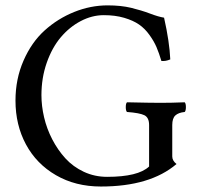

<svg xmlns="http://www.w3.org/2000/svg" viewBox="-20 -678 725 708"><path d="M377 -658.2Q425.8 -658.2 463.4 -649.2Q501 -640.1 532.5 -628.2Q564 -616.2 585 -612.8Q605 -523.9 607.9 -459Q591.3 -451.7 575.2 -453.1Q566.4 -482.4 557.1 -504.2Q547.9 -525.9 531 -549.3Q514.2 -572.8 492.7 -587.6Q471.2 -602.5 438 -612.3Q404.8 -622.1 362.8 -622.1Q319.3 -622.1 277.8 -600.3Q236.3 -578.6 204.1 -540.5Q171.9 -502.4 152.3 -446.5Q132.8 -390.6 132.8 -327.1Q132.8 -287.1 142.6 -245.4Q152.3 -203.6 172.6 -164.3Q192.9 -125 221.2 -94Q249.5 -63 289.3 -44.4Q329.1 -25.9 375 -25.9Q489.3 -25.9 529.8 -64V-216.8Q529.8 -244.6 512.2 -253.2Q494.6 -261.7 448.2 -265.1Q443.8 -269.5 443.8 -283Q443.8 -296.4 448.2 -300.8Q536.1 -298.8 571.8 -298.8Q613.3 -298.8 661.1 -300.8Q665.5 -296.4 665.5 -283Q665.5 -269.5 661.1 -265.1Q637.7 -262.7 626.5 -252.2Q615.2 -241.7 615.2 -216.8V-101.1Q615.2 -85.4 630.9 -73.2Q533.7 9.8 352.1 9.8Q258.3 9.8 186.3 -32Q114.3 -73.7 75.7 -145.5Q37.1 -217.3 37.1 -307.1Q37.1 -386.7 66.7 -454.3Q96.2 -522 144.5 -565.7Q192.9 -609.4 253.4 -633.8Q314 -658.2 377 -658.2Z"/></svg>

Font: Common Serif
Style: Regular
Weight: 400
Designer: Philipp H. Poll, Khaled Hosny
Foundry: Stefan Peev, Context Ltd.
Version: Version 1.026